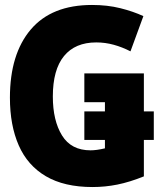

<svg xmlns="http://www.w3.org/2000/svg" viewBox="-20 -744 640 774"><path d="M353 10Q239 10 165 -33.5Q91 -77 55.5 -158Q20 -239 20 -350Q20 -526 104 -625Q188 -724 351 -724Q413 -724 465 -711Q517 -698 558 -679L506 -537Q473 -554 438.5 -563.5Q404 -573 368 -573Q283 -573 238 -518Q193 -463 193 -355Q193 -258 230 -198Q267 -138 345 -138Q357 -138 371.5 -140Q386 -142 403 -146V-180H320V-295H403V-332H320V-448H560V-295H600V-180H560V-33Q503 -10 453.5 0Q404 10 353 10Z"/></svg>

Font: Noto Sans Mono Black
Style: Regular
Weight: 900
Designer: Monotype Design Team
Foundry: Monotype Imaging Inc.
Version: Version 2.014